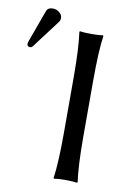

<svg xmlns="http://www.w3.org/2000/svg" viewBox="-119 -778 578 835"><g transform="rotate(10 170.0 -361.0)"><path d="M46 -725Q62 -725 75 -714.5Q88 -704 88 -690Q88 -680 82 -672L-10 -550Q-16 -542 -22 -542Q-36 -542 -36 -555Q-36 -559 -34 -565L18 -708Q24 -725 46 -725ZM187 -445Q187 -574 177 -645L179 -648Q197 -645 230 -645Q263 -645 281 -648L283 -645Q273 -579 273 -445V-200Q273 -71 283 0L281 3Q263 0 230 0Q197 0 179 3L177 0Q187 -68 187 -200Z"/></g></svg>

Font: Libertinus Sans
Style: Regular
Weight: 400
Designer: Philipp H. Poll
Foundry: Khaled Hosny
Version: Version 6.1